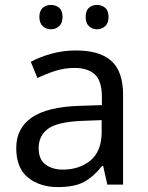

<svg xmlns="http://www.w3.org/2000/svg" viewBox="-20 -750 601 780"><path d="M288 -545Q386 -545 433 -502Q480 -459 480 -365V0H416L399 -76H395Q360 -32 321.5 -11Q283 10 215 10Q142 10 94 -28.5Q46 -67 46 -149Q46 -229 109 -272.5Q172 -316 303 -320L394 -323V-355Q394 -422 365 -448Q336 -474 283 -474Q241 -474 203 -461.5Q165 -449 132 -433L105 -499Q140 -518 188 -531.5Q236 -545 288 -545ZM314 -259Q214 -255 175.5 -227Q137 -199 137 -148Q137 -103 164.5 -82Q192 -61 235 -61Q303 -61 348 -98.5Q393 -136 393 -214V-262ZM140 -681Q140 -707 154 -718.5Q168 -730 187 -730Q206 -730 220 -718.5Q234 -707 234 -681Q234 -656 220 -643.5Q206 -631 187 -631Q168 -631 154 -643.5Q140 -656 140 -681ZM328 -681Q328 -707 341.5 -718.5Q355 -730 374 -730Q393 -730 407 -718.5Q421 -707 421 -681Q421 -656 407 -643.5Q393 -631 374 -631Q355 -631 341.5 -643.5Q328 -656 328 -681Z"/></svg>

Font: Go Noto Current
Style: Regular
Weight: 400
Designer: Monotype Design Team
Foundry: Monotype Imaging Inc.
Version: Version 2.007; ttfautohint (v1.8) -l 8 -r 50 -G 200 -x 14 -D